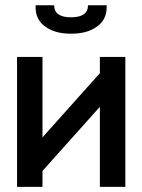

<svg xmlns="http://www.w3.org/2000/svg" viewBox="-20 -728 555 748"><path d="M395.5 -707.5Q398.4 -649.9 353.5 -621.6Q317.4 -596.7 256.8 -596.7Q196.3 -596.7 160.6 -621.6Q115.7 -649.9 118.7 -707.5H190.9Q190.9 -660.6 256.8 -660.6Q322.8 -660.6 322.8 -707.5ZM468.3 0H369.1V-312L145.5 -62V0H46.4V-506.3H145.5V-192.9L369.1 -442.9V-506.3H468.3Z"/></svg>

Font: Alte DIN 1451 Mittelschrift
Style: Regular
Weight: 400
Designer: Peter Wiegel
Foundry: Peter Wiegel
Version: Version 1.002 September 20, 2019